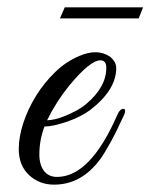

<svg xmlns="http://www.w3.org/2000/svg" viewBox="-20 -498 409 522"><path d="M101 -154Q87 -118 87 -78Q87 -50 99.5 -33.5Q112 -17 135 -17Q226 -17 300 -188Q307 -203 317 -202Q323 -199 318 -187Q297 -141 280.5 -111Q264 -81 253 -66Q202 4 127 4Q87 4 59 -22Q31 -48 31 -93Q31 -126 43.5 -164Q56 -202 78 -237.5Q100 -273 130 -302Q160 -331 196 -346Q219 -356 240 -356Q261 -356 279 -344Q296 -330 296 -313Q296 -253 224 -198Q213 -190 197.5 -182Q182 -174 162 -167Q123 -154 101 -154ZM269 -314Q269 -334 253 -334Q225 -334 168 -265Q133 -222 108 -171Q117 -171 130 -174Q143 -177 157.5 -183Q172 -189 187 -197Q202 -205 214 -215Q269 -261 269 -314ZM369 -478 357 -448H143L156 -478Z"/></svg>

Font: #9Slide05 Great Vibes
Style: Regular
Weight: 400
Designer: Robert E. Leuschke
Foundry: Robert E. Leuschke
Version: Version 1.001